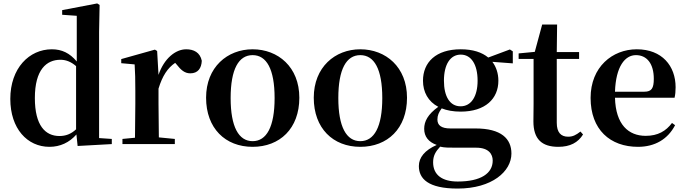

<svg xmlns="http://www.w3.org/2000/svg" viewBox="-20 -839 3991 1118"><path d="M432 11 631 0V-30L557 -35V-653L560 -810L546 -819L342 -780V-753L427 -747V-481C386 -530 340 -552 282 -552C150 -552 40 -442 40 -263C40 -90 139 16 268 16C330 16 384 -9 425 -56ZM423 -86C393 -58 362 -47 326 -47C244 -47 183 -108 183 -268C183 -434 251 -491 332 -491C363 -491 393 -480 423 -454Z M764 0H998V-30L905 -39L903 -235V-323C926 -398 956 -443 1000 -473L1008 -464C1033 -432 1055 -412 1088 -412C1133 -412 1153 -442 1155 -485C1145 -534 1108 -552 1064 -552C1002 -552 935 -498 903 -403L895 -542L882 -550L686 -495V-471L764 -464C767 -415 768 -377 768 -310V-235C768 -180 767 -95 766 -37L693 -30V0Z M1451 16C1609 16 1723 -90 1723 -270C1723 -449 1599 -552 1451 -552C1304 -552 1180 -448 1180 -270C1180 -92 1292 16 1451 16ZM1451 -17C1370 -17 1323 -100 1323 -268C1323 -437 1370 -518 1451 -518C1532 -518 1579 -437 1579 -268C1579 -100 1532 -17 1451 -17Z M2078 16C2236 16 2350 -90 2350 -270C2350 -449 2226 -552 2078 -552C1931 -552 1807 -448 1807 -270C1807 -92 1919 16 2078 16ZM2078 -17C1997 -17 1950 -100 1950 -268C1950 -437 1997 -518 2078 -518C2159 -518 2206 -437 2206 -268C2206 -100 2159 -17 2078 -17Z M2662 -220C2599 -220 2565 -278 2565 -369C2565 -464 2602 -521 2663 -521C2723 -521 2761 -465 2761 -369C2761 -278 2724 -220 2662 -220ZM2662 -189C2807 -189 2882 -265 2882 -369C2882 -412 2869 -450 2847 -479L2966 -470V-540L2949 -551L2823 -504C2787 -534 2734 -552 2663 -552C2518 -552 2443 -476 2443 -369C2443 -303 2473 -248 2532 -217C2471 -173 2450 -132 2450 -89C2450 -44 2475 -12 2523 5C2453 36 2419 78 2419 128C2419 201 2472 259 2645 259C2845 259 2958 159 2958 55C2958 -31 2899 -91 2749 -91H2603C2549 -91 2527 -110 2527 -143C2527 -167 2535 -185 2552 -208C2582 -196 2619 -189 2662 -189ZM2543 15C2568 21 2592 21 2638 21H2753C2826 21 2849 59 2849 96C2849 170 2781 218 2645 218C2555 218 2502 180 2502 106C2502 68 2516 44 2543 15Z M3231 16C3300 16 3346 -9 3375 -56L3360 -73C3333 -52 3315 -43 3288 -43C3247 -43 3222 -67 3222 -124V-496H3352V-536H3222L3224 -696H3137L3094 -537L3000 -528V-496H3087V-235C3087 -195 3086 -169 3086 -132C3086 -29 3135 16 3231 16Z M3695 16C3794 16 3869 -29 3911 -110L3893 -123C3858 -76 3811 -48 3740 -48C3640 -48 3565 -113 3561 -270H3908C3912 -288 3914 -306 3914 -331C3914 -455 3835 -552 3688 -552C3546 -552 3419 -449 3419 -269C3419 -84 3533 16 3695 16ZM3561 -305C3566 -452 3619 -518 3683 -518C3747 -518 3787 -468 3787 -380C3787 -326 3775 -305 3732 -305Z"/></svg>

Font: Noto Serif CJK HK
Style: Bold
Weight: 700
Designer: Ryoko NISHIZUKA 西塚涼子 (kana & ideographs); Frank Grießhammer (Latin, Greek & Cyrillic); Wenlong ZHANG 张文龙 (bopomofo); San
Foundry: Adobe
Version: Version 2.001;hotconv 1.1.0;makeotfexe 2.6.0